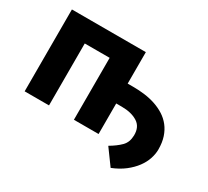

<svg xmlns="http://www.w3.org/2000/svg" viewBox="-135 -759 1198 1108"><g transform="rotate(30 464.0 -205.0)"><path d="M55 -545.5H547.6V-335.9H584.5Q623.6 -335.9 661.6 -331Q699.6 -326 733.7 -314.5Q767.8 -302.9 796.5 -284.6Q825.3 -266.3 846.4 -239.5Q867.5 -212.7 879.4 -177Q891.3 -141.3 891.3 -95.2Q891.3 -65.3 880.7 -33Q870 -0.7 847.3 30Q824.6 60.7 789.6 87.9Q754.6 115.1 705.6 134.6L630 30.9Q673.7 5.3 701 -22Q728 -49 729 -95.2Q730.1 -152.7 689.6 -177.9Q648.8 -203.5 584.5 -203.5H547.6V0H383.2V-412.6H217.3V0H55Z"/></g></svg>

Font: Inter P Extra Bold
Style: Regular
Weight: 800
Designer: Rasmus Andersson
Foundry: rsms
Version: Version 3.018;git-588b23468